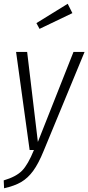

<svg xmlns="http://www.w3.org/2000/svg" viewBox="-34 -800 471 1024"><path d="M327.1 -779.8 352.1 -730 176.8 -646 160.2 -676.8ZM417 -522.9 199.2 3.9Q171.4 72.3 143.3 110.8Q115.2 149.4 79.8 170.4Q44.4 191.4 -12.2 204.1L-14.2 162.1Q51.8 142.6 83.5 110.4Q115.2 78.1 147 0H124L51.8 -522.9H110.8L168 -43L357.9 -522.9Z"/></svg>

Font: Fira Sans Compressed Light
Style: Italic
Weight: 300
Width: 3
Italic angle: -8°
Designer: Carrois Corporate & Edenspiekermann AG
Foundry: Carrois Corporate GbR & Edenspiekermann AG
Version: Version 4.203;PS 004.203;hotconv 1.0.88;makeotf.lib2.5.64775